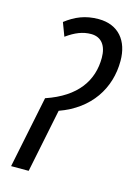

<svg xmlns="http://www.w3.org/2000/svg" viewBox="-112 -784 594 844"><g transform="rotate(15 185.0 -362.0)"><path d="M92 -327 25 0H105L164 -289C301 -338 370 -446 370 -571C370 -662 321 -724 230 -724C170 -724 125 -705 81 -671L104 -610C143 -638 177 -652 215 -652C262 -652 287 -618 287 -563C287 -460 231 -374 92 -327Z"/></g></svg>

Font: Noto Sans ExtraCondensed
Style: Italic
Weight: 400
Width: 2
Italic angle: -12°
Designer: Monotype Design Team
Foundry: Monotype Imaging Inc.
Version: Version 2.013